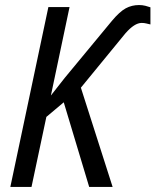

<svg xmlns="http://www.w3.org/2000/svg" viewBox="-20 -742 617 762"><path d="M21 0H105L164 -278L233 -336L334 0H427L301 -394L478 -610Q514 -651 542 -651Q552 -651 560 -649Q568 -647 577 -645V-713Q569 -716 557 -719Q545 -722 532 -722Q503 -722 479 -709Q455 -696 424 -659L237 -433L182 -363L256 -714H172Z"/></svg>

Font: Noto Sans UI SemiCondensed
Style: Italic
Weight: 400
Width: 4
Italic angle: -12°
Designer: Monotype Design Team
Foundry: Monotype Imaging Inc.
Version: Version 1.901